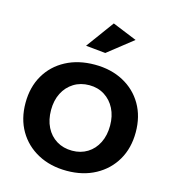

<svg xmlns="http://www.w3.org/2000/svg" viewBox="-113 -852 853 949"><g transform="rotate(15 314.0 -377.0)"><path d="M315 -538Q398 -538 461.5 -504Q525 -470 560.5 -409Q596 -348 596 -267Q596 -186 560.5 -125Q525 -64 461.5 -29.5Q398 5 315 5Q231 5 167 -29.5Q103 -64 67.5 -125Q32 -186 32 -267Q32 -348 67.5 -409Q103 -470 167 -504Q231 -538 315 -538ZM315 -433Q270 -433 235.5 -411.5Q201 -390 182 -352.5Q163 -315 163 -266Q163 -216 182 -178Q201 -140 235.5 -119Q270 -98 315 -98Q359 -98 393 -119Q427 -140 446 -178Q465 -216 465 -266Q465 -315 446 -352.5Q427 -390 393 -411.5Q359 -433 315 -433ZM352 -759 477 -708 349 -607 248 -617Z"/></g></svg>

Font: Alexandria Medium
Style: Regular
Weight: 500
Designer: Mohamed Gaber
Foundry: Kief Type Foundry
Version: Version 5.100